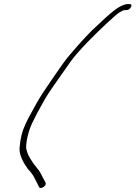

<svg xmlns="http://www.w3.org/2000/svg" viewBox="-20 -735 672 952"><path d="M621.1 -715H615.1C600.1 -715 583.9 -708 564.1 -696C544.3 -684 512.4 -656 466.8 -613C429.4 -580 382.6 -530 325.1 -462C307.8 -442 283 -408 251.1 -361C194.3 -276 187.9 -275 119.5 -147L104.7 -116C89.2 -83 80.5 -46 77.3 -4C74.7 20 83.5 49 104.8 83C114 98 122.5 109 129.6 115C148.1 139 149.5 144 160.5 166L174 193C180.9 206 213.2 186 205.9 171L179.7 121C172.9 108 153.5 87 146 76C117.6 33 117.5 30 109.7 1C108.4 -33 120.9 -85 139.2 -124C151.7 -151 172.1 -190 201.2 -241C217.4 -270 261 -332 329.6 -429C369.3 -485 460.5 -574 510 -620C541.2 -649 561.9 -667 573.1 -674C584.3 -681 592.6 -685 600.6 -685H606.6C616.6 -685 624.2 -690 629.3 -700C634.5 -710 631.1 -715 621.1 -715Z"/></svg>

Font: MewTooHand
Style: UltIta
Weight: 400
Designer: Mew Too, Robert Jablonski
Version: Version 0.77